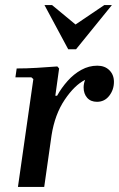

<svg xmlns="http://www.w3.org/2000/svg" viewBox="-20 -740 471 760"><path d="M51 0 112 -427 104 -434H41L46 -469Q85 -469 126 -471.5Q167 -474 207 -477L214 -469L199 -361H206Q223 -392 247.5 -419.5Q272 -447 302 -463.5Q332 -480 365 -480Q395 -480 413 -462Q431 -444 431 -416Q431 -385 412.5 -361Q394 -337 364 -337Q339 -337 325 -353Q311 -369 311 -394Q311 -409 317 -424Q275 -403 236 -345Q197 -287 184 -204L155 0ZM393 -720H423L281 -545H250L156 -720H186L279 -643Z"/></svg>

Font: Brygada 1918 SemiBold
Style: Italic
Weight: 600
Italic angle: -8°
Designer: Mateusz Machalski | Borys Kosmynka | Przemek Hoffer
Foundry: NIEPODLEGLA 2018
Version: Version 3.006